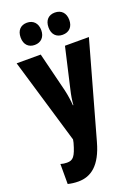

<svg xmlns="http://www.w3.org/2000/svg" viewBox="-182 -831 829 1146"><g transform="rotate(-20 232.5 -258.0)"><path d="M78 -685C78 -640 104 -615 143 -615C183 -615 209 -642 209 -685C209 -729 183 -756 143 -756C104 -756 78 -731 78 -685ZM255 -685C255 -641 280 -615 320 -615C362 -615 387 -642 387 -685C387 -729 362 -756 320 -756C281 -756 255 -731 255 -685ZM3 -549 164 -7 160 13C137 94 122 111 83 111C70 111 56 109 43 105V232C63 237 85 240 109 240C189 240 255 193 293 55L462 -549H310L252 -297C242 -255 238 -228 236 -199H233C231 -229 226 -264 218 -299L156 -549Z"/></g></svg>

Font: Noto Sans Gurmukhi UI ExtraCondensed ExtraBold
Style: Regular
Weight: 800
Width: 2
Designer: Jelle Bosma - Monotype Design Team
Foundry: Monotype Imaging Inc.
Version: Version 2.004